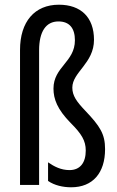

<svg xmlns="http://www.w3.org/2000/svg" viewBox="-20 -785 497 815"><path d="M379 -616C379 -712 323 -765 230 -765C127 -765 65 -693 65 -573V0H146V-571C146 -651 175 -694 228 -694C275 -694 298 -665 298 -614C298 -522 207 -501 207 -409C207 -365 223 -321 280 -263C326 -217 344 -188 344 -146C344 -94 320 -63 275 -63C239 -63 210 -78 184 -96V-17C211 2 248 10 282 10C374 10 426 -51 426 -152C426 -216 405 -249 341 -316C305 -354 287 -379 287 -413C287 -479 379 -516 379 -616Z"/></svg>

Font: Noto Sans Ethiopic ExtCond
Style: Regular
Weight: 400
Width: 2
Designer: Monotype Design Team
Foundry: Monotype Imaging Inc.
Version: Version 2.102